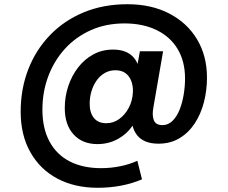

<svg xmlns="http://www.w3.org/2000/svg" viewBox="-20 -676 1079 910"><path d="M443 214Q334 214 252 170.5Q170 127 124 45.5Q78 -36 78 -146Q78 -255 114 -347.5Q150 -440 217 -509.5Q284 -579 377 -617.5Q470 -656 584 -656Q697 -656 782 -612Q867 -568 914 -489.5Q961 -411 961 -308Q961 -248 946.5 -191.5Q932 -135 902.5 -90.5Q873 -46 830 -20.5Q787 5 731 5Q662 5 630 -35Q598 -75 606 -141L609 -173L629 -119Q605 -61 554.5 -27Q504 7 442 7Q371 7 329 -38.5Q287 -84 287 -164Q287 -218 303.5 -267.5Q320 -317 350 -356Q380 -395 422 -418Q464 -441 516 -441Q572 -441 604 -413Q636 -385 643 -331L622 -316L643 -433H753L707 -167Q700 -130 709 -106.5Q718 -83 750 -83Q777 -83 797.5 -103Q818 -123 831 -155.5Q844 -188 850.5 -227Q857 -266 857 -304Q857 -385 822 -443.5Q787 -502 722 -533.5Q657 -565 570 -565Q482 -565 410.5 -533Q339 -501 288 -445Q237 -389 209 -315Q181 -241 181 -156Q181 -68 214.5 -5.5Q248 57 310.5 89Q373 121 459 121Q505 121 549.5 112Q594 103 631 86L653 174Q606 194 553 204Q500 214 443 214ZM484 -92Q517 -92 544.5 -111.5Q572 -131 590 -164.5Q608 -198 610 -240Q611 -269 602 -292.5Q593 -316 574.5 -329.5Q556 -343 527 -343Q499 -343 476.5 -330Q454 -317 438 -294.5Q422 -272 413.5 -243.5Q405 -215 405 -184Q405 -142 425 -117Q445 -92 484 -92Z"/></svg>

Font: DM Sans 12pt
Style: Bold
Weight: 700
Version: Version 4.004;gftools[0.9.30]